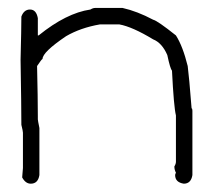

<svg xmlns="http://www.w3.org/2000/svg" viewBox="-20 -471 528 478"><path d="M216.8 -451.2H285.2Q321.8 -442.9 361.3 -421.9Q372.1 -419.4 418 -382.8Q435.1 -356 447.3 -306.6Q450.7 -281.2 457 -201.2Q459 -201.2 459 -195.3V-35.2Q455.6 -13.7 437.5 -13.7Q416 -17.1 416 -35.2Q416 -37.1 418 -41Q414.1 -48.3 414.1 -56.6Q418 -63 418 -68.4V-183.6Q412.6 -205.6 408.2 -294.9Q403.8 -299.8 396.5 -334Q383.3 -364.3 361.3 -373Q309.6 -404.3 277.3 -410.2H228.5Q180.7 -401.9 144.5 -380.9Q85.9 -341.3 85.9 -324.2Q84 -324.2 72.3 -306.6Q74.2 -225.6 74.2 -181.6V-173.8Q74.2 -171.4 78.1 -152.3V-35.2Q74.7 -13.7 56.6 -13.7Q43.5 -13.7 35.2 -29.3L37.1 -52.7V-140.6Q37.1 -144.5 33.2 -160.2Q33.2 -204.6 31.2 -322.3Q33.2 -399.9 33.2 -429.7Q39.6 -447.3 54.7 -447.3Q70.3 -447.3 74.2 -425.8V-382.8H76.2Q145 -438.5 205.1 -447.3Q211.4 -451.2 216.8 -451.2Z"/></svg>

Font: CEF Fonts CJK
Style: Regular
Weight: 400
Designer: PartyBoss (派对大魔王)
Version: Release 2.25